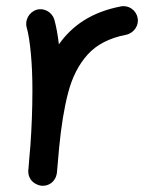

<svg xmlns="http://www.w3.org/2000/svg" viewBox="-20 -550 501 616"><path d="M112.3 45.9C116.2 46.4 120.1 45.9 123.5 45.4H124H125.5C141.6 42 152.8 32.7 159.2 17.6C159.2 17.1 159.2 17.1 159.7 16.6V16.1C161.1 12.2 162.1 8.3 162.6 4.4C165 -20.5 167.5 -48.3 169.9 -78.1C176.3 -144 185.5 -202.6 198.7 -252.9C211.9 -303.2 232.9 -343.8 261.7 -375.5C290.5 -407.2 331.5 -428.2 384.8 -438.5C409.7 -443.8 426.8 -468.8 421.4 -492.7C417 -517.6 392.1 -534.7 367.2 -529.3C273.4 -511.2 211.4 -467.8 168.9 -407.7C165.5 -437.5 160.6 -464.4 154.3 -487.3C147 -511.2 121.1 -525.9 97.2 -518.6C73.2 -511.2 58.6 -484.9 65.9 -460.9C71.3 -441.9 75.7 -414.1 79.1 -377.4C82.5 -340.8 84 -301.3 84 -259.8C84 -200.7 81.5 -138.7 77.6 -83.5C75.2 -58.6 73.2 -33.2 71.3 -7.8C70.8 -6.8 70.8 -5.9 70.8 -4.9C70.3 -1 70.8 2.9 71.3 6.3V7.3V8.3C74.7 24.4 84 35.6 99.1 42C103.5 43.9 107.9 45.4 112.3 45.9Z"/></svg>

Font: Mikhak Medium
Style: Regular
Weight: 500
Designer: Amin Abedi
Version: Version 3.2